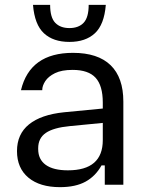

<svg xmlns="http://www.w3.org/2000/svg" viewBox="-20 -762 609 792"><path d="M227.5 10Q144.3 10 97.2 -29.2Q50.1 -68.5 50.1 -138.8Q50.1 -209 99.8 -249.1Q149.5 -289.2 244.2 -298.9L404 -314.3V-255L268 -241.8Q200.8 -235.4 169.1 -213.8Q137.5 -192.1 137.5 -150.5V-147.1Q137.5 -104.4 168.7 -81.9Q199.9 -59.4 260.1 -59.4Q404 -59.4 404 -184V-268V-280.9V-338.7Q404 -408.9 374.3 -441.3Q344.6 -473.7 279.4 -473.7Q234.4 -473.7 206.8 -460.2Q179.3 -446.6 166.8 -427.4Q154.3 -408.2 154.3 -391.2V-390H66.5Q103.5 -544 281 -544Q383.6 -544 436.2 -493.1Q488.8 -442.1 488.8 -342.8V0H412.2V-79.8H398.8Q374.5 -35.7 333.1 -12.8Q291.6 10 227.5 10ZM266.3 -589.1Q199.6 -589.1 161.2 -624.8Q122.7 -660.4 116.1 -742H186.8Q186.8 -690.1 207.7 -668.1Q228.7 -646.2 266.4 -646.2Q304.2 -646.2 325 -668.1Q345.8 -690.1 345.8 -742H416.5Q409.9 -660.4 371.4 -624.8Q333 -589.1 266.3 -589.1Z"/></svg>

Font: Mozilla Text ExtraLight
Style: Regular
Weight: 200
Designer: Studio DRAMA
Foundry: Studio DRAMA
Version: Version 1.000